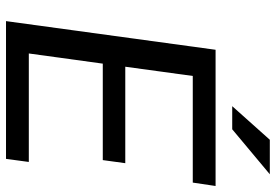

<svg xmlns="http://www.w3.org/2000/svg" viewBox="-156 -740 896 623"><g transform="rotate(90 291.5 -428.0)"><path d="M48 0H495L505 -74H153L186 -314H499L509 -387H196L226 -606H572L583 -680H141ZM324 -734H399L545 -856H433Z"/></g></svg>

Font: Ronzino Oblique
Style: Italic
Weight: 400
Italic angle: -8°
Designer: Nunzio Mazzaferro
Foundry: Collletttivo
Version: Version 1.000;Glyphs 3.3 (3337)